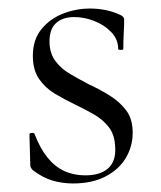

<svg xmlns="http://www.w3.org/2000/svg" viewBox="-20 -419 378 450"><path d="M96 -322Q96 -295 109.5 -276.5Q123 -258 144.5 -245.5Q166 -233 189 -221Q215 -209 238 -194.5Q261 -180 276 -160Q291 -140 291 -108Q291 -76 275 -49Q259 -22 227.5 -5.5Q196 11 151 11Q127 11 104 4.5Q81 -2 57 -20Q55 -22 53 -25Q51 -28 51 -32L49 -104Q49 -107 54.5 -107.5Q60 -108 61 -105Q74 -71 91.5 -49.5Q109 -28 131 -18Q153 -8 180 -8Q215 -8 233.5 -24.5Q252 -41 250 -74Q249 -103 235 -121Q221 -139 200 -151Q179 -163 156 -174Q131 -186 108.5 -199.5Q86 -213 71.5 -234Q57 -255 57 -288Q57 -326 77 -350.5Q97 -375 127.5 -387Q158 -399 191 -399Q209 -399 227 -395.5Q245 -392 262 -384Q271 -380 271 -373Q271 -358 270 -341Q269 -324 269 -304Q269 -302 263 -302Q257 -302 257 -304Q257 -327 240.5 -344Q224 -361 200.5 -370Q177 -379 154 -379Q127 -379 111.5 -365Q96 -351 96 -322Z"/></svg>

Font: Cormorant Light Light
Style: Regular
Weight: 300
Version: Version 4.000